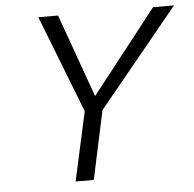

<svg xmlns="http://www.w3.org/2000/svg" viewBox="-49 -707 765 757"><g transform="rotate(-5 333.5 -329.0)"><path d="M667 -658 350 -271 292 0H220L280 -273L130 -658H208L326 -329L584 -658Z"/></g></svg>

Font: EauTest
Style: Italic
Weight: 400
Italic angle: -12°
Designer: Christian Thalmann (Catharsis Fonts)
Version: Version 0.001;PS 000.001;hotconv 1.0.88;makeotf.lib2.5.64775